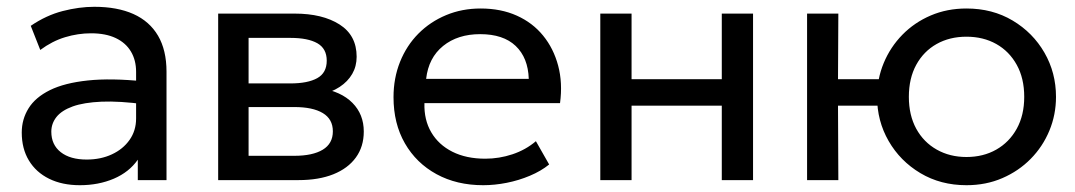

<svg xmlns="http://www.w3.org/2000/svg" viewBox="-20 -530 3164 565"><path d="M215 15Q163 15 124.5 -4Q86 -23 65 -57.8Q44 -92.5 44 -140Q44 -179 64 -211.2Q84 -243.5 127 -264.8Q170 -286 238.5 -293.2Q307 -300.5 404 -290.5L406.5 -223Q331.5 -233 279 -230.8Q226.5 -228.5 194 -216.8Q161.5 -205 146.2 -185.8Q131 -166.5 131 -142.5Q131 -104 158.8 -82.2Q186.5 -60.5 235 -60.5Q276.5 -60.5 309.2 -75.8Q342 -91 361.2 -118.2Q380.5 -145.5 380.5 -181.5V-318.5Q380.5 -353 365.2 -378.5Q350 -404 320.5 -418Q291 -432 248 -432Q209.5 -432 171.5 -420.5Q133.5 -409 98.5 -383L70.5 -454Q116 -485 164.5 -497.5Q213 -510 257.5 -510Q325 -510 372.5 -488.8Q420 -467.5 445 -425Q470 -382.5 470 -319V0H385.5V-60Q360 -23.5 315 -4.2Q270 15 215 15Z M622 0V-490H847Q929 -490 979.2 -458Q1029.5 -426 1029.5 -363Q1029.5 -335 1016.5 -312.5Q1003.5 -290 979.5 -274.2Q955.5 -258.5 923 -251L921.5 -271Q984 -261 1017.2 -227.2Q1050.5 -193.5 1050.5 -143Q1050.5 -98.5 1027.2 -66.5Q1004 -34.5 961 -17.2Q918 0 858.5 0ZM711.5 -71.5H846Q900 -71.5 929.8 -89.5Q959.5 -107.5 959.5 -143.5Q959.5 -179.5 930 -197.2Q900.5 -215 846 -215H697.5V-284.5H834.5Q885.5 -284.5 913.5 -300Q941.5 -315.5 941.5 -351.5Q941.5 -387 913.8 -402.8Q886 -418.5 834.5 -418.5H711.5Z M1402 15Q1324 15 1264.5 -17.5Q1205 -50 1171.5 -108.2Q1138 -166.5 1138 -244Q1138 -300 1157.2 -348Q1176.5 -396 1211.2 -431Q1246 -466 1292.8 -485.5Q1339.5 -505 1394.5 -505Q1454 -505 1500.8 -484Q1547.5 -463 1578.2 -425.2Q1609 -387.5 1622.5 -336.8Q1636 -286 1628 -226.5H1229Q1227.5 -177.5 1249 -140.8Q1270.5 -104 1311.2 -83.5Q1352 -63 1408 -63Q1449 -63 1488 -76Q1527 -89 1557 -114.5L1596 -46Q1572 -26.5 1539.2 -12.8Q1506.5 1 1471 8Q1435.5 15 1402 15ZM1234 -298H1536Q1534 -360 1497.5 -394.8Q1461 -429.5 1393 -429.5Q1327 -429.5 1284 -394.8Q1241 -360 1234 -298Z M1746.5 0V-490H1838.5V-297H2104V-490H2196V0H2104V-219H1838.5V0Z M2355 0V-490H2447L2446 -297H2615V-219H2446L2447 0ZM2824 15Q2748 15 2688.5 -20.5Q2629 -56 2595 -115Q2561 -174 2561 -245Q2561 -297.5 2580.5 -344.5Q2600 -391.5 2635.5 -427.8Q2671 -464 2719 -484.5Q2767 -505 2824 -505Q2900.5 -505 2960 -469.5Q3019.5 -434 3053.5 -375Q3087.5 -316 3087.5 -245Q3087.5 -192.5 3068 -145.5Q3048.5 -98.5 3013 -62.5Q2977.5 -26.5 2929.5 -5.8Q2881.5 15 2824 15ZM2824 -68Q2873.5 -68 2911.8 -89.8Q2950 -111.5 2972 -151.2Q2994 -191 2994 -245Q2994 -299.5 2972 -339.2Q2950 -379 2911.8 -400.5Q2873.5 -422 2824 -422Q2774.5 -422 2736.2 -400.5Q2698 -379 2676.2 -339.2Q2654.5 -299.5 2654.5 -245Q2654.5 -191 2676.2 -151.2Q2698 -111.5 2736.5 -89.8Q2775 -68 2824 -68Z"/></svg>

Font: Geologica Roman Light
Style: Regular
Weight: 300
Designer: Sindre Bremnes, Frode Helland
Foundry: Monokrom Skriftforlag AS
Version: Version 1.010;gftools[0.9.28]